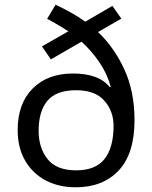

<svg xmlns="http://www.w3.org/2000/svg" viewBox="-20 -785 645 815"><path d="M216 -765Q248 -750 280.5 -732Q313 -714 342 -693L457 -760L495 -706L396 -649Q464 -585 507.5 -491Q551 -397 551 -275Q551 -133 484 -61.5Q417 10 301 10Q229 10 173.5 -19.5Q118 -49 86.5 -103.5Q55 -158 55 -233Q55 -345 118.5 -409Q182 -473 290 -473Q343 -473 382.5 -459Q422 -445 446 -415L450 -417Q434 -474 401 -522Q368 -570 326 -608L196 -533L158 -588L270 -652Q249 -666 226 -679.5Q203 -693 180 -705ZM303 -402Q219 -402 181.5 -357.5Q144 -313 144 -230Q144 -157 182 -109.5Q220 -62 303 -62Q386 -62 424 -110.5Q462 -159 462 -251Q462 -313 423 -357.5Q384 -402 303 -402Z"/></svg>

Font: Noto Sans Mongolian
Style: Regular
Weight: 400
Designer: Monotype Design Team
Foundry: Monotype Imaging Inc.
Version: Version 3.001; ttfautohint (v1.8.4.7-5d5b)